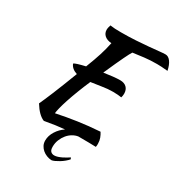

<svg xmlns="http://www.w3.org/2000/svg" viewBox="-233 -887 1230 1326"><g transform="rotate(30 382.0 -223.5)"><path d="M273 193Q273 155 296 118.5Q319 82 354 59Q320 62 283 67Q246 72 197 81Q151 63 108 -7Q125 -43 155.5 -116.5Q186 -190 233 -313Q188 -327 174 -363Q179 -368 203 -375.5Q227 -383 262 -391Q277 -430 287.5 -459Q298 -488 306 -513.5Q314 -539 320.5 -563.5Q327 -588 333 -617Q298 -619 278 -636.5Q258 -654 258 -682Q258 -690 260.5 -701Q263 -712 266 -720Q286 -717 304.5 -716Q323 -715 353 -715Q416 -715 471 -718.5Q526 -722 570.5 -726Q615 -730 647 -733.5Q679 -737 696 -737Q719 -737 737 -713Q755 -689 764 -645Q733 -648 713.5 -649Q694 -650 679 -650Q624 -650 578.5 -644.5Q533 -639 491 -633Q485 -624 477.5 -610Q470 -596 458 -571Q446 -546 428.5 -508Q411 -470 386 -413Q424 -419 457.5 -422.5Q491 -426 514 -426Q547 -426 565.5 -408Q584 -390 584 -358Q584 -350 582.5 -341.5Q581 -333 579 -327Q566 -329 550 -330.5Q534 -332 512 -332Q469 -332 425 -324.5Q381 -317 341 -312Q318 -259 299 -209.5Q280 -160 266.5 -119Q253 -78 245.5 -48Q238 -18 237 -3Q318 -20 400.5 -32Q483 -44 574 -50Q585 -33 592.5 -13Q600 7 600 30Q600 36 600 43Q600 50 598 57Q570 56 539 55.5Q508 55 458 55Q436 58 414.5 70.5Q393 83 376.5 103Q360 123 349.5 149Q339 175 339 205Q339 231 350 241.5Q361 252 378 252Q391 252 406 247Q421 242 435.5 235Q450 228 463 220Q476 212 485 206L491 218Q481 230 466 242.5Q451 255 434.5 265Q418 275 403 282Q388 289 378 290Q358 289 339 281.5Q320 274 305.5 261.5Q291 249 282 232Q273 215 273 193Z"/></g></svg>

Font: Kaushan Script
Style: Regular
Weight: 400
Designer: Pablo Impallari
Foundry: Pablo Impallari
Version: Version 1.002